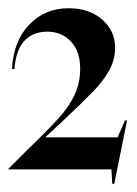

<svg xmlns="http://www.w3.org/2000/svg" viewBox="-21 -800 334 467"><path d="M250 -388H-1V-389L42 -432Q96 -484 122 -513Q148 -542 161 -570.5Q174 -599 174 -633Q174 -675 151.5 -699Q129 -723 94 -723Q60 -723 39 -701.5Q18 -680 14 -632H8Q12 -701 50.5 -740.5Q89 -780 146 -780Q196 -780 227.5 -752.5Q259 -725 259 -684Q259 -656 245.5 -630.5Q232 -605 207 -579Q182 -553 132 -506L90 -467V-466H265L283 -507H288L257 -353H252Z"/></svg>

Font: Nyght Serif
Style: Regular
Weight: 400
Designer: Maksym Kobuzan
Version: Version 0.410